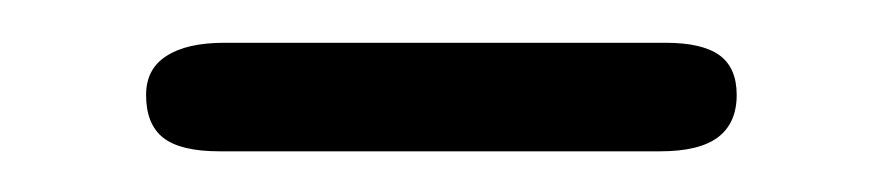

<svg xmlns="http://www.w3.org/2000/svg" viewBox="-20 -332 423 92"><path d="M85 -259.5Q66.5 -259.5 58.2 -266Q50 -272.5 50 -286.5Q50 -299 59.8 -305.2Q69.5 -311.5 87.5 -311.5H299Q316.5 -311.5 324.8 -305.5Q333 -299.5 333 -286.5Q333 -273 324 -266.2Q315 -259.5 296.5 -259.5Z"/></svg>

Font: Edu VIC WA NT Hand Pre
Style: Regular
Weight: 400
Designer: Tina and Corey Anderson, Eben Sorkin, Mirko Velimirovic
Foundry: Google for Education
Version: Version 1.000